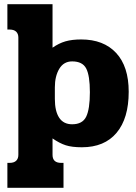

<svg xmlns="http://www.w3.org/2000/svg" viewBox="-20 -682 645 910"><path d="M15 90H25Q46 90 56.5 80Q67 70 67 52V-504Q67 -522 56.5 -532Q46 -542 25 -542H15V-662H229V-456Q259 -477 290 -486Q321 -495 365 -495Q471 -495 530.5 -431Q590 -367 590 -247Q590 -121 532.5 -52.5Q475 16 368 16Q321 16 291.5 6.5Q262 -3 229 -26V52Q229 90 270 90H281V208H15ZM406 -245Q406 -324 388.5 -357.5Q371 -391 322 -391Q282 -391 261 -356Q240 -321 240 -268V-213Q240 -155 260.5 -124Q281 -93 322 -93Q371 -93 388.5 -129Q406 -165 406 -245Z"/></svg>

Font: Pridi
Style: Bold
Weight: 700
Designer: Katatrad Team
Foundry: CadsonDemak
Version: Version 1.001